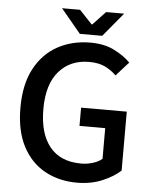

<svg xmlns="http://www.w3.org/2000/svg" viewBox="-57 -867 734 926"><g transform="rotate(5 310.5 -404.0)"><path d="M350.1 12.2Q263.2 12.2 194.6 -25.4Q126 -63 86.7 -137.9Q47.4 -212.9 47.4 -324.7Q47.4 -438 87.9 -513.9Q128.4 -589.8 198.5 -628.2Q268.6 -666.5 356.9 -666.5Q424.3 -666.5 472.4 -642.3Q520.5 -618.2 551.3 -586.9L490.7 -519.5Q465.8 -543.9 435.1 -558.6Q404.3 -573.2 358.4 -573.2Q267.6 -573.2 212.9 -510.5Q158.2 -447.8 158.2 -327.6Q158.2 -209 210.2 -145.3Q262.2 -81.5 362.8 -81.5Q391.6 -81.5 419.2 -90.1Q446.8 -98.6 463.4 -113.3V-261.7H338.9V-350.1H560.1V-64.9Q526.9 -33.7 471.9 -10.7Q417 12.2 350.1 12.2ZM301.8 -704.1 205.6 -819.8H293L354 -754.9H357.9L418.9 -819.8H506.3L410.2 -704.1Z"/></g></svg>

Font: Varta Light
Style: Bold
Weight: 700
Version: Version 1.004